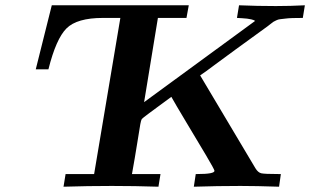

<svg xmlns="http://www.w3.org/2000/svg" viewBox="-20 -706 1173 726"><path d="M115.2 -443.8 175.8 -686H693.8L685.1 -638.2H577.1L524.9 -319.8L944.8 -627Q939 -630.9 929.9 -632.8Q920.9 -634.8 914.6 -635.5Q908.2 -636.2 894.5 -637.2Q880.9 -638.2 876 -638.2L883.8 -686Q952.6 -683.1 1022.9 -683.1Q1078.1 -683.1 1132.8 -686L1125 -638.2Q1102.1 -638.2 1085.9 -637.7Q1069.8 -637.2 1057.4 -635.5Q1044.9 -633.8 1038.6 -633.3Q1032.2 -632.8 1024.2 -628.9Q1016.1 -625 1013.7 -623.5Q1011.2 -622.1 1003.2 -615.5Q995.1 -608.9 992.2 -606.9Q924.3 -558.1 871.1 -519Q817.9 -480 796.4 -464.1Q774.9 -448.2 760.5 -437.5Q746.1 -426.8 736.8 -420.9L945.8 -69.8Q955.6 -53.7 967.8 -50.8Q980 -47.9 1033.2 -47.9H1042L1035.2 0Q948.2 -2.9 889.2 -2.9Q802.2 -2.9 712.9 0L720.2 -47.9H726.1Q791 -47.9 791 -60.1Q791 -64.9 758.1 -120.4Q725.1 -175.8 683.1 -245.8Q641.1 -315.9 627.9 -339.8Q518.1 -259.8 516.1 -255.9Q513.2 -251 510.5 -236.1Q507.8 -221.2 499 -165.5Q490.2 -109.9 479 -47.9H586.9L579.1 0Q490.2 -2.9 402.8 -2.9Q312 -2.9 220.2 0L228 -47.9H335.9L435.1 -638.2H369.1Q271 -638.2 231.4 -598.6Q191.9 -559.1 163.1 -443.8Z"/></svg>

Font: CMU Serif Extra
Style: BoldSlanted
Weight: 700
Italic angle: -9.46001°
Version: Version 0.7.0